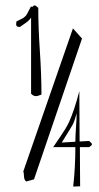

<svg xmlns="http://www.w3.org/2000/svg" viewBox="-20 -729 362 703"><path d="M52.7 -629.9Q50.8 -630.9 46.9 -630.9Q42 -631.8 41 -633.8Q39.1 -635.7 39.1 -640.6Q39.1 -641.6 39.6 -645Q40 -648.4 40 -650.4Q44.9 -653.3 51.8 -656.2Q58.6 -659.2 64 -662.6Q69.3 -666 74.2 -670.9Q78.1 -674.8 93.8 -706.1Q94.7 -705.1 95.7 -704.1Q96.7 -703.1 97.7 -703.1Q102.5 -709 107.4 -709Q111.3 -709 120.1 -700.2Q120.1 -628.9 126 -541.5Q131.8 -454.1 131.8 -382.8Q128.9 -381.8 122.6 -379.4Q116.2 -377 111.3 -377Q102.5 -377 93.8 -385.7V-665Q93.8 -664.1 92.8 -663.1Q91.8 -662.1 90.8 -660.6Q89.8 -659.2 88.9 -658.2Q84 -652.3 78.1 -647.9Q72.3 -643.6 64.9 -638.7Q57.6 -633.8 52.7 -629.9ZM306.6 -212.9Q307.6 -210.9 310.5 -209Q313.5 -207 314.9 -205.1Q316.4 -203.1 316.4 -200.2Q316.4 -198.2 314.9 -196.8Q313.5 -195.3 310.5 -193.4Q307.6 -191.4 306.6 -190.4H272.5Q272.5 -164.1 272.9 -115.2Q273.4 -66.4 273.4 -46.9Q257.8 -45.9 248 -45.9Q255.9 -115.2 255.9 -190.4H174.8Q179.7 -198.2 200.7 -228.5Q221.7 -258.8 232.4 -281.2Q252 -324.2 270.5 -395.5Q271.5 -308.6 271.5 -210.9ZM255.9 -210Q255.9 -228.5 258.3 -263.7Q260.7 -298.8 260.7 -313.5Q252 -283.2 246.1 -272.5Q240.2 -261.7 206.1 -207ZM247.1 -625 280.3 -587.9 104.5 -72.3 76.2 -64.5Q68.4 -69.3 67.9 -83Q67.4 -96.7 65.4 -101.6Z"/></svg>

Font: Shelly2023
Style: Regular
Weight: 400
Version: Version 0.2